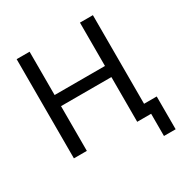

<svg xmlns="http://www.w3.org/2000/svg" viewBox="-192 -865 1144 1182"><g transform="rotate(-30 380.0 -273.5)"><path d="M636 158V0H540V-75H719V158ZM87 0V-705H179V-397H537V-705H629V0H537V-318H179V0Z"/></g></svg>

Font: Nunito Sans 10pt SemiCondensed Medium
Style: Regular
Weight: 500
Width: 4
Designer: Vernon Adams
Foundry: Vernon Adams
Version: Version 3.101;gftools[0.9.27]